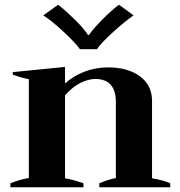

<svg xmlns="http://www.w3.org/2000/svg" viewBox="-20 -792 760 812"><path d="M163 -727 226 -772Q259 -746 297.5 -708Q336 -670 352 -644H356Q374 -670 412 -708.5Q450 -747 483 -772L545 -727Q511 -704 459 -657Q407 -610 390 -584H318Q300 -610 249 -657.5Q198 -705 163 -727ZM700 -17V0H400V-17Q438 -33 470 -39V-360Q470 -458 383 -458Q354 -458 320.5 -441.5Q287 -425 255 -389V-38Q290 -32 333 -17V0H24V-17Q67 -34 102 -39V-457Q71 -463 34 -476V-487L255 -509V-439Q289 -470 336 -488.5Q383 -507 437 -507Q520 -507 571.5 -469.5Q623 -432 623 -365V-38Q671 -30 700 -17Z"/></svg>

Font: Trirong
Style: Bold
Weight: 700
Designer: Katatrad Team
Foundry: CadsonDemak
Version: Version 1.001